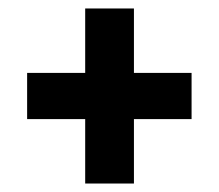

<svg xmlns="http://www.w3.org/2000/svg" viewBox="-20 -558 516 453"><path d="M296 -386H432V-277H296V-125H181V-277H44V-386H181V-538H296Z"/></svg>

Font: Fira Sans Condensed SemiBold
Style: Regular
Weight: 600
Width: 3
Designer: bBox Type GmbH & Carrois Corporate GbR & Edenspiekermann AG
Foundry: bBox Type GmbH & Carrois Corporate GbR & Edenspiekermann AG
Version: Version 4.301